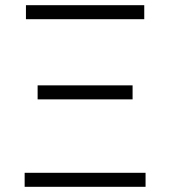

<svg xmlns="http://www.w3.org/2000/svg" viewBox="-20 -720 656 740"><path d="M75 0V-54H541V0ZM125 -337V-391H491V-337ZM80 -646V-700H536V-646Z"/></svg>

Font: Geologica Thin Roman Thin
Style: Regular
Weight: 250
Version: Version 1.010;gftools[0.9.28]